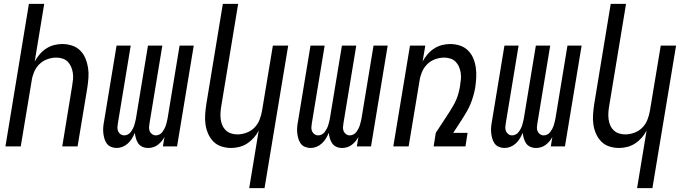

<svg xmlns="http://www.w3.org/2000/svg" viewBox="-20 -755 3540 990"><path d="M8 0 129 -735H208L159 -438Q170 -458 184.5 -475Q199 -492 218 -504.5Q237 -517 258.5 -522.5Q280 -528 301 -528Q327 -528 351.5 -520Q376 -512 393.5 -494.5Q411 -477 420.5 -454Q430 -431 434 -405.5Q438 -380 436 -353.5Q434 -327 430 -301L380 0H301L352 -312Q355 -329 356.5 -346Q358 -363 355.5 -379.5Q353 -396 346.5 -411Q340 -426 329 -437Q318 -448 302.5 -453Q287 -458 270 -458Q247 -458 223.5 -449.5Q200 -441 182.5 -423.5Q165 -406 155.5 -383Q146 -360 143 -337L87 0Z M581 8Q566 8 552 2Q538 -4 530 -15.5Q522 -27 518 -41.5Q514 -56 512.5 -71Q511 -86 512.5 -101.5Q514 -117 517 -132L581 -520H654L588 -120Q586 -109 585.5 -98.5Q585 -88 589 -78.5Q593 -69 601.5 -63Q610 -57 621 -57Q630 -57 639 -61.5Q648 -66 654 -74Q660 -82 664.5 -90.5Q669 -99 672 -108Q675 -117 677 -126Q679 -135 681 -144L743 -520H817L751 -120Q749 -109 748.5 -98.5Q748 -88 752 -78.5Q756 -69 764.5 -63Q773 -57 783 -57Q793 -57 802 -61.5Q811 -66 817 -74Q823 -82 827.5 -90.5Q832 -99 835 -108Q838 -117 840 -126Q842 -135 844 -144L906 -520H979L893 0H820L828 -49Q822 -37 813 -26.5Q804 -16 793.5 -8Q783 0 770 4Q757 8 744 8Q728 8 714.5 2Q701 -4 693 -15.5Q685 -27 681 -41Q677 -55 675 -70Q669 -55 660.5 -41Q652 -27 639.5 -15.5Q627 -4 612 2Q597 8 581 8Z M1265 215 1314 -82Q1304 -62 1289 -45Q1274 -28 1255 -15.5Q1236 -3 1214.5 2.5Q1193 8 1172 8Q1146 8 1121.5 0Q1097 -8 1080 -25.5Q1063 -43 1053 -66Q1043 -89 1039.5 -114.5Q1036 -140 1038 -166.5Q1040 -193 1044 -219L1129 -735H1208L1121 -208Q1118 -191 1117 -174Q1116 -157 1118 -140.5Q1120 -124 1126.5 -109Q1133 -94 1144.5 -83Q1156 -72 1171.5 -67Q1187 -62 1204 -62Q1227 -62 1250.5 -70.5Q1274 -79 1291.5 -96.5Q1309 -114 1318 -137Q1327 -160 1331 -183L1387 -520H1466L1344 215Z M1581 8Q1566 8 1552 2Q1538 -4 1530 -15.5Q1522 -27 1518 -41.5Q1514 -56 1512.5 -71Q1511 -86 1512.5 -101.5Q1514 -117 1517 -132L1581 -520H1654L1588 -120Q1586 -109 1585.5 -98.5Q1585 -88 1589 -78.5Q1593 -69 1601.5 -63Q1610 -57 1621 -57Q1630 -57 1639 -61.5Q1648 -66 1654 -74Q1660 -82 1664.5 -90.5Q1669 -99 1672 -108Q1675 -117 1677 -126Q1679 -135 1681 -144L1743 -520H1817L1751 -120Q1749 -109 1748.5 -98.5Q1748 -88 1752 -78.5Q1756 -69 1764.5 -63Q1773 -57 1783 -57Q1793 -57 1802 -61.5Q1811 -66 1817 -74Q1823 -82 1827.5 -90.5Q1832 -99 1835 -108Q1838 -117 1840 -126Q1842 -135 1844 -144L1906 -520H1979L1893 0H1820L1828 -49Q1822 -37 1813 -26.5Q1804 -16 1793.5 -8Q1783 0 1770 4Q1757 8 1744 8Q1728 8 1714.5 2Q1701 -4 1693 -15.5Q1685 -27 1681 -41Q1677 -55 1675 -70Q1669 -55 1660.5 -41Q1652 -27 1639.5 -15.5Q1627 -4 1612 2Q1597 8 1581 8Z M2008 0 2094 -520H2173L2159 -438Q2170 -458 2184.5 -475Q2199 -492 2218 -504.5Q2237 -517 2258.5 -522.5Q2280 -528 2301 -528Q2327 -528 2351.5 -520Q2376 -512 2393.5 -494.5Q2411 -477 2420.5 -454Q2430 -431 2433.5 -405.5Q2437 -380 2435.5 -353.5Q2434 -327 2430 -301Q2426 -280 2420 -259Q2414 -238 2405.5 -217.5Q2397 -197 2385.5 -177.5Q2374 -158 2362 -139L2317 -70H2391L2380 0H2216L2227 -70L2297 -177Q2306 -192 2316 -208.5Q2326 -225 2333 -242Q2340 -259 2344.5 -276Q2349 -293 2352 -311V-312Q2355 -329 2356.5 -346Q2358 -363 2355.5 -379.5Q2353 -396 2346.5 -411Q2340 -426 2329 -437Q2318 -448 2302.5 -453Q2287 -458 2270 -458Q2247 -458 2223.5 -449.5Q2200 -441 2182.5 -423.5Q2165 -406 2155.5 -383Q2146 -360 2143 -337L2087 0Z M2581 8Q2566 8 2552 2Q2538 -4 2530 -15.5Q2522 -27 2518 -41.5Q2514 -56 2512.5 -71Q2511 -86 2512.5 -101.5Q2514 -117 2517 -132L2581 -520H2654L2588 -120Q2586 -109 2585.5 -98.5Q2585 -88 2589 -78.5Q2593 -69 2601.5 -63Q2610 -57 2621 -57Q2630 -57 2639 -61.5Q2648 -66 2654 -74Q2660 -82 2664.5 -90.5Q2669 -99 2672 -108Q2675 -117 2677 -126Q2679 -135 2681 -144L2743 -520H2817L2751 -120Q2749 -109 2748.5 -98.5Q2748 -88 2752 -78.5Q2756 -69 2764.5 -63Q2773 -57 2783 -57Q2793 -57 2802 -61.5Q2811 -66 2817 -74Q2823 -82 2827.5 -90.5Q2832 -99 2835 -108Q2838 -117 2840 -126Q2842 -135 2844 -144L2906 -520H2979L2893 0H2820L2828 -49Q2822 -37 2813 -26.5Q2804 -16 2793.5 -8Q2783 0 2770 4Q2757 8 2744 8Q2728 8 2714.5 2Q2701 -4 2693 -15.5Q2685 -27 2681 -41Q2677 -55 2675 -70Q2669 -55 2660.5 -41Q2652 -27 2639.5 -15.5Q2627 -4 2612 2Q2597 8 2581 8Z M3265 215 3314 -82Q3304 -62 3289 -45Q3274 -28 3255 -15.5Q3236 -3 3214.5 2.5Q3193 8 3172 8Q3146 8 3121.5 0Q3097 -8 3080 -25.5Q3063 -43 3053 -66Q3043 -89 3039.5 -114.5Q3036 -140 3038 -166.5Q3040 -193 3044 -219L3129 -735H3208L3121 -208Q3118 -191 3117 -174Q3116 -157 3118 -140.5Q3120 -124 3126.5 -109Q3133 -94 3144.5 -83Q3156 -72 3171.5 -67Q3187 -62 3204 -62Q3227 -62 3250.5 -70.5Q3274 -79 3291.5 -96.5Q3309 -114 3318 -137Q3327 -160 3331 -183L3387 -520H3466L3344 215Z"/></svg>

Font: Iosevka
Style: Italic
Weight: 400
Italic angle: -9°
Monospace: yes
Designer: Belleve Invis
Foundry: Belleve Invis
Version: Version 32.5.0; ttfautohint (v1.8.4)